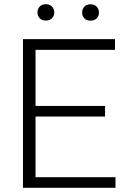

<svg xmlns="http://www.w3.org/2000/svg" viewBox="-20 -898 609 918"><path d="M482.4 -340.8H149.9V-50.8H532.2V0H89.8V-710.9H529.8V-659.7H149.9V-391.6H482.4ZM159.2 -838.4Q159.2 -855 169.7 -866.5Q180.2 -877.9 199.2 -877.9Q217.8 -877.9 228.8 -866.5Q239.7 -855 239.7 -838.4Q239.7 -822.3 228.8 -811Q217.8 -799.8 199.2 -799.8Q180.2 -799.8 169.7 -811Q159.2 -822.3 159.2 -838.4ZM372.6 -837.9Q372.6 -854.5 383.3 -866Q394 -877.4 412.6 -877.4Q431.6 -877.4 442.4 -866Q453.1 -854.5 453.1 -837.9Q453.1 -821.8 442.4 -810.5Q431.6 -799.3 412.6 -799.3Q394 -799.3 383.3 -810.5Q372.6 -821.8 372.6 -837.9Z"/></svg>

Font: Melbourne
Style: Light
Weight: 300
Designer: Google
Version: Version 2.000980; 2014